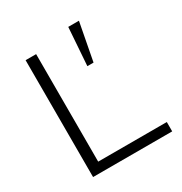

<svg xmlns="http://www.w3.org/2000/svg" viewBox="-172 -867 945 996"><g transform="rotate(-30 301.0 -369.5)"><path d="M99 0V-700H162V-56H573V0ZM361 -513 377 -739H441L398 -513Z"/></g></svg>

Font: REM ExtraLight
Style: Regular
Weight: 250
Designer: Octavio Pardo
Foundry: Ashler Design
Version: Version 1.005;gftools[0.9.28]